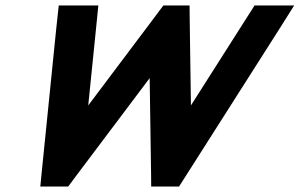

<svg xmlns="http://www.w3.org/2000/svg" viewBox="-20 -633 1097 703"><path d="M185.6 -525 195.1 -613H340.1L334.9 -561L303.1 -247L544.5 -568L578.1 -613H674.1L674.5 -568L679.1 -247L878.9 -561L912.1 -613H1057.1L1001.6 -525L668.7 -2L635.6 50H533.6L533.2 5L528 -347L263.2 5L229.6 50H127.6L132.7 -2Z"/></svg>

Font: Nordica Plus
Style: NordicaClassicRgObl
Weight: 500
Version: Version 1.01